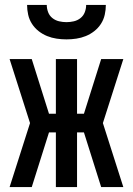

<svg xmlns="http://www.w3.org/2000/svg" viewBox="-20 -760 540 780"><path d="M207 0V-222H179L109 0H19L102 -260L19 -520H109L179 -298H207V-520H293V-298H321L391 -520H481L398 -260L481 0H391L321 -222H293V0ZM250 -600Q230 -600 210 -603Q190 -606 171.5 -613.5Q153 -621 137 -633.5Q121 -646 110 -663Q99 -680 94.5 -700Q90 -720 90 -740H170Q170 -725 175.5 -710.5Q181 -696 193 -686.5Q205 -677 220 -673.5Q235 -670 250 -670Q265 -670 280 -673.5Q295 -677 307 -686.5Q319 -696 324.5 -710.5Q330 -725 330 -740H410Q410 -720 405.5 -700Q401 -680 390 -663Q379 -646 363 -633.5Q347 -621 328.5 -613.5Q310 -606 290 -603Q270 -600 250 -600Z"/></svg>

Font: Iosevka SS04 Medium
Style: Regular
Weight: 500
Monospace: yes
Designer: Belleve Invis
Foundry: Belleve Invis
Version: Version 19.0.0; ttfautohint (v1.8.4)